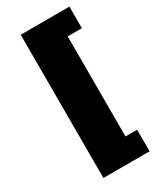

<svg xmlns="http://www.w3.org/2000/svg" viewBox="-239 -855 942 1128"><g transform="rotate(-30 232.0 -291.0)"><path d="M109.4 194.3V-777.3H439.9V-630.9H343.8V47.9H422.9V194.3Z"/></g></svg>

Font: Bevan
Style: Regular
Weight: 400
Designer: Vernon Adams
Foundry: Vernon Adams
Version: Version 2.100; ttfautohint (v1.8.3)